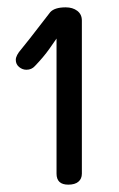

<svg xmlns="http://www.w3.org/2000/svg" viewBox="-20 -870 323 523"><path d="M203 -814V-397Q203 -383 193.5 -375Q184 -367 166 -367Q134 -367 134 -397V-765Q130 -759 114.5 -737Q99 -715 75 -690Q66 -680 52 -680Q41 -680 32 -687.5Q23 -695 23 -707Q23 -719 38 -736L62 -766L117 -837Q129 -850 159 -850Q178 -850 190.5 -840.5Q203 -831 203 -814Z"/></svg>

Font: Mali
Style: Regular
Weight: 400
Version: Version 1.000; ttfautohint (v1.6)